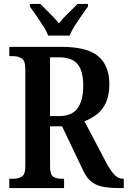

<svg xmlns="http://www.w3.org/2000/svg" viewBox="-20 -951 646 971"><path d="M27 0V-47H48Q71 -47 89.5 -57.5Q108 -68 108 -111V-602Q108 -645 89 -656Q70 -667 48 -667H27V-714H293Q421 -714 477 -666.5Q533 -619 533 -525Q533 -469 515.5 -431.5Q498 -394 469 -372Q440 -350 407 -338L517 -129Q539 -88 558.5 -67.5Q578 -47 602 -47H606V0H582Q533 0 498.5 -7Q464 -14 440.5 -33.5Q417 -53 400 -90L294 -312H233V-111Q233 -68 249 -57.5Q265 -47 290 -47H304V0ZM279 -364Q344 -364 372.5 -403.5Q401 -443 401 -518Q401 -592 372.5 -626.5Q344 -661 281 -661H233V-364ZM224 -771Q215 -794 198 -820.5Q181 -847 163 -873Q145 -899 131 -918V-931H184Q204 -910 231 -884Q258 -858 278 -833Q297 -858 324.5 -884Q352 -910 372 -931H425V-918Q411 -899 393 -873Q375 -847 358 -820.5Q341 -794 332 -771Z"/></svg>

Font: Noto Serif Khmer Condensed SemiBold
Style: Regular
Weight: 600
Width: 3
Designer: Danh Hong and the Monotype Design Team
Foundry: Monotype Imaging Inc.
Version: Version 2.004; ttfautohint (v1.8.4.7-5d5b)